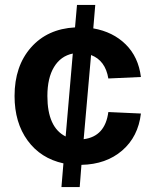

<svg xmlns="http://www.w3.org/2000/svg" viewBox="-20 -746 620 778"><path d="M229 12 237 -84Q145 -104 92 -176.5Q39 -249 39 -357Q39 -478 105.5 -553.5Q172 -629 284 -635L292 -726H366L358 -631Q438 -617 489.5 -566Q541 -515 551 -434L419 -428Q407 -501 349 -523L319 -182Q406 -193 419 -292L551 -286Q540 -192 475 -136Q410 -80 310 -78L303 12ZM172 -357Q172 -230 246 -193L275 -529Q226 -519 199 -474.5Q172 -430 172 -357Z"/></svg>

Font: Txt Sans SemiBold
Style: Regular
Weight: 600
Designer: Open Source
Foundry: XRLN
Version: Version 1.0